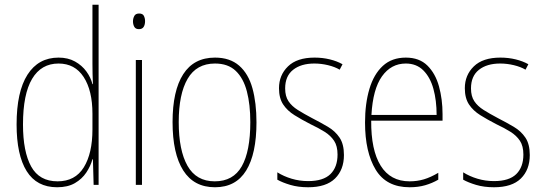

<svg xmlns="http://www.w3.org/2000/svg" viewBox="-20 -780 2293 810"><path d="M221 10Q135 10 92.5 -58Q50 -126 50 -255Q50 -393 96 -465Q142 -537 227 -537Q267 -537 296.5 -520.5Q326 -504 344.5 -478.5Q363 -453 370 -425H372Q371 -448 370.5 -469Q370 -490 370 -511V-760H396V0H375L372 -108H370Q362 -79 344 -52Q326 -25 296 -7.5Q266 10 221 10ZM223 -15Q297 -15 333.5 -74Q370 -133 370 -234V-300Q370 -398 333 -455Q296 -512 227 -512Q154 -512 115.5 -447.5Q77 -383 77 -255Q77 -140 111.5 -77.5Q146 -15 223 -15Z M567 -723Q582 -723 587 -713Q592 -703 592 -691Q592 -676 586 -666.5Q580 -657 566 -657Q552 -657 546.5 -667Q541 -677 541 -690Q541 -702 546.5 -712.5Q552 -723 567 -723ZM579 -527V0H553V-527Z M1062 -264Q1062 -131 1018.5 -60.5Q975 10 887 10Q798 10 753 -61Q708 -132 708 -265Q708 -397 753 -467Q798 -537 887 -537Q950 -537 989 -503Q1028 -469 1045 -407.5Q1062 -346 1062 -264ZM734 -265Q734 -146 771 -80.5Q808 -15 886 -15Q964 -15 1000 -78.5Q1036 -142 1036 -265Q1036 -339 1021.5 -394.5Q1007 -450 974.5 -481Q942 -512 887 -512Q809 -512 771.5 -447.5Q734 -383 734 -265Z M1431 -126Q1431 -64 1393.5 -27Q1356 10 1280 10Q1238 10 1204.5 0Q1171 -10 1150 -22V-53Q1177 -36 1210.5 -26Q1244 -16 1280 -16Q1344 -16 1374 -45.5Q1404 -75 1404 -128Q1404 -164 1389.5 -186Q1375 -208 1349.5 -224Q1324 -240 1290 -256Q1253 -275 1222.5 -294Q1192 -313 1174.5 -339.5Q1157 -366 1157 -408Q1157 -463 1195 -500Q1233 -537 1307 -537Q1341 -537 1371.5 -529.5Q1402 -522 1425 -509L1413 -486Q1393 -498 1364 -505Q1335 -512 1306 -512Q1250 -512 1216.5 -485.5Q1183 -459 1183 -407Q1183 -374 1197 -353Q1211 -332 1236.5 -316Q1262 -300 1296 -282Q1333 -263 1363.5 -245Q1394 -227 1412.5 -199.5Q1431 -172 1431 -126Z M1692 -537Q1749 -537 1783 -503.5Q1817 -470 1832 -415.5Q1847 -361 1847 -298V-271H1546Q1545 -147 1586 -81Q1627 -15 1708 -15Q1740 -15 1768.5 -23.5Q1797 -32 1829 -51V-22Q1803 -7 1773.5 1.5Q1744 10 1708 10Q1610 10 1565 -64Q1520 -138 1520 -263Q1520 -343 1538.5 -405Q1557 -467 1595 -502Q1633 -537 1692 -537ZM1692 -512Q1630 -512 1591.5 -458Q1553 -404 1547 -295H1822Q1822 -356 1808.5 -405Q1795 -454 1766 -483Q1737 -512 1692 -512Z M2215 -126Q2215 -64 2177.5 -27Q2140 10 2064 10Q2022 10 1988.5 0Q1955 -10 1934 -22V-53Q1961 -36 1994.5 -26Q2028 -16 2064 -16Q2128 -16 2158 -45.5Q2188 -75 2188 -128Q2188 -164 2173.5 -186Q2159 -208 2133.5 -224Q2108 -240 2074 -256Q2037 -275 2006.5 -294Q1976 -313 1958.5 -339.5Q1941 -366 1941 -408Q1941 -463 1979 -500Q2017 -537 2091 -537Q2125 -537 2155.5 -529.5Q2186 -522 2209 -509L2197 -486Q2177 -498 2148 -505Q2119 -512 2090 -512Q2034 -512 2000.5 -485.5Q1967 -459 1967 -407Q1967 -374 1981 -353Q1995 -332 2020.5 -316Q2046 -300 2080 -282Q2117 -263 2147.5 -245Q2178 -227 2196.5 -199.5Q2215 -172 2215 -126Z"/></svg>

Font: Noto Sans Devanagari UI Condensed Thin
Style: Regular
Weight: 100
Width: 3
Designer: Jelle Bosma - Monotype Design Team
Foundry: Monotype Imaging Inc.
Version: Version 2.004; ttfautohint (v1.8.4.7-5d5b)